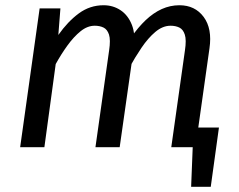

<svg xmlns="http://www.w3.org/2000/svg" viewBox="-20 -559 908 729"><path d="M686.5 -74.7H811.3L780.2 150.2H705.7L711.7 0H676.7ZM373.4 -539.1Q409.4 -539.1 437.9 -520.1Q466.4 -501.1 480.9 -464.2Q495.4 -427.2 487.4 -372.2L434.4 0H342.4L394.3 -367.7Q400.3 -407.6 393.9 -427.5Q387.4 -447.4 373 -454.4Q358.6 -461.3 339.7 -461.3Q311.9 -461.3 286 -440.4Q260.1 -419.5 236.3 -386.6Q212.4 -353.7 191.5 -315.7L148.5 0H56.5L130.5 -527.1H209.4L201.5 -426.3Q237.4 -477.3 279.4 -508.2Q321.4 -539.1 373.4 -539.1ZM661.2 -539.1Q720.3 -539.1 753.3 -494.7Q786.3 -450.2 775.3 -375.2L722.3 0H630.3L682.2 -367.7Q688.2 -407.6 681.7 -427.5Q675.3 -447.4 660.9 -454.4Q646.5 -461.3 627.6 -461.3Q597.8 -461.3 569.9 -437.9Q542.1 -414.5 517.2 -377.6Q492.3 -340.7 470.4 -300.7L476.2 -414.8Q504 -454.9 533.1 -482.5Q562.1 -510 594.1 -524.6Q626.2 -539.1 661.2 -539.1Z"/></svg>

Font: Fira Sans Variable
Style: Italic
Weight: 397
Italic angle: -8°
Designer: Carrois Corporate & Edenspiekermann AG
Foundry: Carrois Corporate GbR & Edenspiekermann AG
Version: Version 4.202